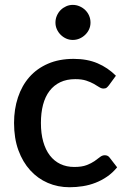

<svg xmlns="http://www.w3.org/2000/svg" viewBox="-20 -759 520 786"><path d="M426 -410Q421 -403.5 416.5 -400Q412 -396.5 403.5 -396.5Q395 -396.5 385.8 -402.5Q376.5 -408.5 363.8 -415.8Q351 -423 333 -429Q315 -435 288 -435Q253 -435 226.8 -422.5Q200.5 -410 182.8 -386.8Q165 -363.5 156.2 -330.2Q147.5 -297 147.5 -255.5Q147.5 -212.5 157 -179Q166.5 -145.5 184.2 -122.5Q202 -99.5 227.2 -87.5Q252.5 -75.5 284 -75.5Q315 -75.5 334.5 -83Q354 -90.5 367 -99.5Q380 -108.5 389.2 -116Q398.5 -123.5 409 -123.5Q422 -123.5 429 -113.5L459.5 -74Q441 -51.5 418.5 -36Q396 -20.5 371 -10.8Q346 -1 319 3.2Q292 7.5 264.5 7.5Q217 7.5 175.8 -10.2Q134.5 -28 103.8 -61.8Q73 -95.5 55.2 -144.2Q37.5 -193 37.5 -255.5Q37.5 -312 53.5 -360.2Q69.5 -408.5 100.2 -443.5Q131 -478.5 176.5 -498.2Q222 -518 281.5 -518Q337 -518 379.2 -500Q421.5 -482 454.5 -449ZM350.5 -666.5Q350.5 -652 344.8 -639.2Q339 -626.5 329 -616.8Q319 -607 305.8 -601.2Q292.5 -595.5 278 -595.5Q263.5 -595.5 250.8 -601.2Q238 -607 228.2 -616.8Q218.5 -626.5 212.8 -639.2Q207 -652 207 -666.5Q207 -681.5 212.8 -694.8Q218.5 -708 228.2 -717.8Q238 -727.5 250.8 -733.2Q263.5 -739 278 -739Q292.5 -739 305.8 -733.2Q319 -727.5 329 -717.8Q339 -708 344.8 -694.8Q350.5 -681.5 350.5 -666.5Z"/></svg>

Font: LatoLatin Semibold
Style: Regular
Weight: 600
Designer: Lukasz Dziedzic with Adam Twardoch and Botio Nikoltchev
Foundry: tyPoland Lukasz Dziedzic
Version: Version 2.015; 2015-08-06; http://www.latofonts.com/